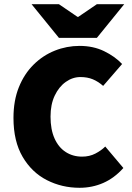

<svg xmlns="http://www.w3.org/2000/svg" viewBox="-20 -880 626 912"><path d="M358 12Q274 12 202.5 -24.5Q131 -61 87.5 -135Q44 -209 44 -320Q44 -402 69.5 -465.5Q95 -529 139.5 -573Q184 -617 240.5 -639.5Q297 -662 358 -662Q423 -662 474.5 -637Q526 -612 560 -576L470 -472Q446 -493 420.5 -503.5Q395 -514 362 -514Q325 -514 292.5 -491Q260 -468 240 -426Q220 -384 220 -326Q220 -265 239 -222.5Q258 -180 292 -158Q326 -136 370 -136Q405 -136 433 -150.5Q461 -165 480 -184L566 -82Q523 -34 470.5 -11Q418 12 358 12ZM260 -700 130 -860H260L348 -800H352L440 -860H570L440 -700Z"/></svg>

Font: Source Sans 3 Black
Style: Regular
Weight: 900
Designer: Paul D. Hunt
Foundry: Adobe
Version: Version 3.046;hotconv 1.0.118;makeotfexe 2.5.65603